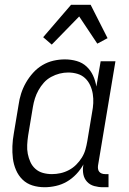

<svg xmlns="http://www.w3.org/2000/svg" viewBox="-20 -777 540 805"><path d="M167 8Q140 8 116 0.5Q92 -7 74.5 -24Q57 -41 47 -64.5Q37 -88 34 -113Q31 -138 32 -164.5Q33 -191 38 -218L58 -338Q61 -361 68.5 -384.5Q76 -408 88.5 -430Q101 -452 118.5 -471.5Q136 -491 158 -504Q180 -517 204 -522.5Q228 -528 252 -528Q278 -528 302 -521Q326 -514 343 -498Q360 -482 370 -460.5Q380 -439 384 -414L402 -520H464L391 -83Q390 -76 391 -69Q392 -62 396 -57Q400 -52 406.5 -49.5Q413 -47 421 -47H435V8H412Q393 8 375 3Q357 -2 345 -15Q333 -28 329.5 -46Q326 -64 329 -83L330 -88Q318 -66 300 -47Q282 -28 260.5 -15.5Q239 -3 214.5 2.5Q190 8 167 8ZM198 -47Q216 -47 234 -51Q252 -55 269 -64Q286 -73 299.5 -86.5Q313 -100 323 -116Q333 -132 338 -149.5Q343 -167 346 -185L366 -305Q370 -325 371 -344.5Q372 -364 369 -383Q366 -402 358 -419.5Q350 -437 336.5 -449.5Q323 -462 304.5 -467.5Q286 -473 266 -473Q248 -473 230 -468.5Q212 -464 194.5 -454.5Q177 -445 164 -430.5Q151 -416 141.5 -399Q132 -382 126.5 -364.5Q121 -347 118 -329L98 -209Q95 -189 94 -169.5Q93 -150 96.5 -132Q100 -114 107.5 -97.5Q115 -81 128.5 -69Q142 -57 160 -52Q178 -47 198 -47ZM197 -590 161 -621 278 -757H360L431 -617L388 -594L312 -708Z"/></svg>

Font: Iosevka Curly Light
Style: Italic
Weight: 300
Italic angle: -9°
Monospace: yes
Designer: Belleve Invis
Foundry: Belleve Invis
Version: Version 22.1.2; ttfautohint (v1.8.4)